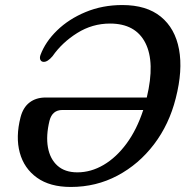

<svg xmlns="http://www.w3.org/2000/svg" viewBox="-20 -731 736 762"><path d="M61.5 -265.5Q71.5 -304.5 97.2 -324.2Q123 -344 161 -344H562.5Q596 -483.5 557 -560.5Q518 -637.5 416.5 -637.5Q346.5 -637.5 286.5 -600Q226.5 -562.5 188.5 -508Q169 -485 153.5 -485.5Q144.5 -485.5 140.5 -493Q136.5 -500.5 140.5 -512.5Q160 -565 206.5 -610.2Q253 -655.5 319.8 -683.2Q386.5 -711 465.5 -711Q561.5 -711 618.2 -664.8Q675 -618.5 690.5 -535.2Q706 -452 677.5 -341Q651.5 -237.5 591.2 -158.2Q531 -79 446.2 -34Q361.5 11 261 11Q178 11 126.8 -25.8Q75.5 -62.5 58.5 -125Q41.5 -187.5 61.5 -265.5ZM287 -47Q341 -47 391.2 -76.5Q441.5 -106 482.2 -161.2Q523 -216.5 548.5 -294.5H227.5Q187.5 -294.5 176.5 -252Q162 -192.5 170.2 -146.2Q178.5 -100 208 -73.5Q237.5 -47 287 -47Z"/></svg>

Font: Fraunces 72pt SuperSoft
Style: Italic
Weight: 400
Italic angle: -16°
Version: Version 1.000;[b76b70a41]